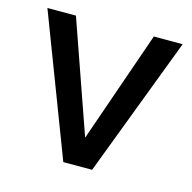

<svg xmlns="http://www.w3.org/2000/svg" viewBox="-80 -570 651 650"><g transform="rotate(15 246.0 -245.0)"><path d="M9 -490H109L246 -99L382 -490H483L297 0H196Z"/></g></svg>

Font: Cabin
Style: Regular
Weight: 400
Designer: Pablo Impallari
Foundry: Pablo Impallari. http://www.impallari.com Igino Marini. http://www.ikern.com
Version: Version 2.001